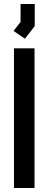

<svg xmlns="http://www.w3.org/2000/svg" viewBox="-20 -942 243 962"><path d="M50 0V-700H153V0ZM48 -787 83 -832V-922H154V-811L105 -748Z"/></svg>

Font: Turret Road ExtraBold
Style: Regular
Weight: 800
Designer: Noponies
Foundry: Noponies
Version: Version 1.001; ttfautohint (v1.8)